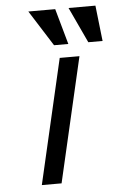

<svg xmlns="http://www.w3.org/2000/svg" viewBox="-53 -767 501 804"><g transform="rotate(-5 198.0 -364.5)"><path d="M210 -729 252 -579H192L97 -729ZM379 -729 396 -579H336L266 -729ZM294 -524 173 0H90L211 -524Z"/></g></svg>

Font: Miedinger
Style: Italic
Weight: 400
Italic angle: -13°
Version: Version 001.000